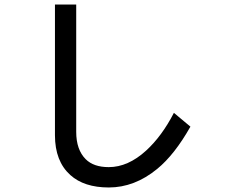

<svg xmlns="http://www.w3.org/2000/svg" viewBox="-20 -720 1002 849"><path d="M675 27Q575 109 461 109Q352 109 291 54Q223 -7 223 -122V-700H317V-137Q317 -58 359 -16Q394 19 461 19Q546 19 626 -54Q696 -118 749 -221L822 -160Q752 -36 675 27Z"/></svg>

Font: Gmarket Sans TTF Medium
Style: Regular
Weight: 500
Designer: Creative Director : Sungho Lee; Art Director : Kiwoong Choi; Project Manager : Sori Yang, Jongwook Yoon; Font Designer :
Foundry: Sandoll Inc.
Version: Version 1.000;hotconv 1.0.109;makeotfexe 2.5.65596